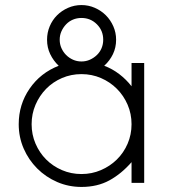

<svg xmlns="http://www.w3.org/2000/svg" viewBox="-20 -743 686 759"><path d="M212 -483Q191 -503 178.5 -529Q166 -555 166 -586Q166 -614 176.5 -639Q187 -664 205.5 -682.5Q224 -701 249 -712Q274 -723 302 -723Q330 -723 355 -712Q380 -701 398.5 -682.5Q417 -664 428 -639Q439 -614 439 -586Q439 -555 426.5 -529Q414 -503 392 -483Q424 -471 451.5 -450Q479 -429 500 -402V-494H550V-20H500V-102Q460 -56 412.5 -30Q365 -4 302 -4Q251 -4 206 -23.5Q161 -43 127 -77Q93 -111 73.5 -156Q54 -201 54 -252Q54 -330 97 -392.5Q140 -455 212 -483ZM225 -70.5Q261 -55 302 -55Q343 -55 379 -70.5Q415 -86 442 -112.5Q469 -139 484.5 -175Q500 -211 500 -252Q500 -293 484.5 -329Q469 -365 442 -392Q415 -419 379 -434.5Q343 -450 302 -450Q261 -450 225 -434.5Q189 -419 162.5 -392Q136 -365 120.5 -329Q105 -293 105 -252Q105 -211 120.5 -175Q136 -139 162.5 -112.5Q189 -86 225 -70.5ZM388 -586Q388 -622 363 -647Q338 -672 302 -672Q284 -672 268.5 -665.5Q253 -659 241.5 -647Q230 -635 223 -619.5Q216 -604 216 -586Q216 -568 223 -552.5Q230 -537 241.5 -525.5Q253 -514 268.5 -507Q284 -500 302 -500Q320 -500 335.5 -507Q351 -514 363 -525.5Q375 -537 381.5 -552.5Q388 -568 388 -586Z"/></svg>

Font: Leon Sans
Style: Light
Weight: 300
Designer: Jongmin Kim
Version: Version 1.2